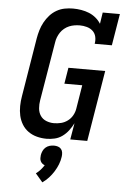

<svg xmlns="http://www.w3.org/2000/svg" viewBox="-64 -789 728 1092"><g transform="rotate(5 300.0 -243.0)"><path d="M222 8Q194 8 167 1Q140 -6 118 -21.5Q96 -37 82 -60Q68 -83 62 -109.5Q56 -136 56.5 -165Q57 -194 62 -222L117 -557Q121 -580 128 -603.5Q135 -627 147 -649Q159 -671 176 -690Q193 -709 215 -721.5Q237 -734 261 -738.5Q285 -743 308 -743Q332 -743 355.5 -739Q379 -735 400 -726.5Q421 -718 438.5 -703.5Q456 -689 468 -670L478 -735H576L546 -554H448Q452 -575 447.5 -594.5Q443 -614 429 -627Q415 -640 395 -645.5Q375 -651 355 -651Q340 -651 324.5 -648.5Q309 -646 294.5 -640Q280 -634 267 -623.5Q254 -613 245 -599.5Q236 -586 230.5 -571.5Q225 -557 223 -542L167 -207Q163 -184 165 -160.5Q167 -137 179 -119Q191 -101 212 -92.5Q233 -84 256 -84Q277 -84 297 -89Q317 -94 334.5 -107Q352 -120 362.5 -139Q373 -158 376 -178L398 -313H296L311 -405H521L454 0H357L373 -94Q362 -72 347 -52Q332 -32 312 -17.5Q292 -3 268.5 2.5Q245 8 222 8ZM220 257 179 209Q193 199 204.5 186Q216 173 225 159Q217 156 210.5 150.5Q204 145 200.5 137Q197 129 197 120.5Q197 112 198 103Q200 91 205.5 79Q211 67 221 58.5Q231 50 243.5 46.5Q256 43 268 43Q280 43 291 46.5Q302 50 309 58.5Q316 67 317.5 79Q319 91 317 103Q314 125 305.5 146.5Q297 168 284.5 188Q272 208 256 225.5Q240 243 220 257Z"/></g></svg>

Font: Iosevka Slab Semibold Extended
Style: Italic
Weight: 600
Width: 7
Italic angle: -9°
Monospace: yes
Designer: Belleve Invis
Foundry: Belleve Invis
Version: Version 11.1.0; ttfautohint (v1.8.3)